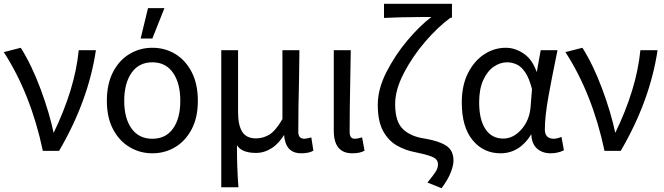

<svg xmlns="http://www.w3.org/2000/svg" viewBox="-21 -793 3517 1017"><path d="M292 6H206Q142 -296 -1 -517L89 -540Q147 -448 194 -321.5Q241 -195 264 -85H261Q376 -321 396 -527H487Q447 -259 292 6Z M786 -589H724L763 -750H850ZM786 19Q720 19 665 -14Q610 -47 577.5 -109Q545 -171 545 -259Q545 -348 577.5 -411Q610 -474 665 -507Q720 -540 786 -540Q853 -540 907.5 -507Q962 -474 994.5 -411Q1027 -348 1027 -259Q1027 -171 994.5 -109Q962 -47 907.5 -14Q853 19 786 19ZM786 -58Q857 -58 895.5 -112Q934 -166 934 -259Q934 -352 895.5 -407.5Q857 -463 786 -463Q715 -463 676 -407.5Q637 -352 637 -259Q637 -166 676 -112Q715 -58 786 -58Z M1242 199H1151V-527H1240V-200Q1240 -130 1262 -95Q1284 -60 1335 -60Q1372 -60 1405 -79.5Q1438 -99 1475 -162V-527H1565L1563 -372Q1559 -223 1559 -94Q1559 -58 1592 -58Q1600 -58 1628 -65L1639 5Q1616 19 1575 19Q1531 19 1508.5 -7Q1486 -33 1483 -85H1488Q1458 -34 1418.5 -8.5Q1379 17 1335 17Q1259 17 1234 -24Q1234 99 1242 199Z M1845 19Q1747 19 1747 -101V-527H1837Q1836 -439 1834 -352Q1831 -214 1831 -94Q1831 -58 1858 -58Q1873 -58 1895 -65H1897L1910 5Q1887 19 1845 19Z M2318 204 2243 174Q2275 135 2287 116Q2299 97 2299 76Q2299 54 2276.5 41.5Q2254 29 2182 14Q2127 4 2081.5 -22Q2036 -48 2008 -99.5Q1980 -151 1980 -238Q1980 -322 2026.5 -412.5Q2073 -503 2138 -580Q2203 -657 2264 -703H2219Q2081 -702 2013 -698V-773H2373V-699H2365Q2298 -650 2231 -572Q2164 -494 2118 -405.5Q2072 -317 2072 -242Q2072 -148 2114 -108.5Q2156 -69 2229 -59Q2305 -46 2343 -21Q2381 4 2381 58Q2381 83 2366.5 120.5Q2352 158 2318 204Z M2896 19Q2850 19 2821.5 -8Q2793 -35 2793 -90H2798Q2735 19 2630 19Q2540 19 2482.5 -50.5Q2425 -120 2425 -250Q2425 -341 2458 -406Q2491 -471 2544 -505.5Q2597 -540 2658 -540Q2709 -540 2756 -507Q2803 -474 2826 -399H2820L2843 -527H2932Q2898 -361 2884 -282Q2865 -175 2865 -107Q2865 -59 2912 -58Q2930 -58 2953 -68L2966 3Q2934 19 2896 19ZM2645 -59Q2697 -59 2739.5 -106Q2782 -153 2789 -222L2797 -321Q2782 -379 2761 -410Q2740 -441 2715 -452Q2690 -463 2666 -463Q2628 -463 2594 -439.5Q2560 -416 2538.5 -368.5Q2517 -321 2517 -251Q2517 -159 2550.5 -109Q2584 -59 2645 -59Z M3267 6H3181Q3117 -296 2974 -517L3064 -540Q3122 -448 3169 -321.5Q3216 -195 3239 -85H3236Q3351 -321 3371 -527H3462Q3422 -259 3267 6Z"/></svg>

Font: LXGW 975 Gothic SC
Style: Regular
Weight: 400
Version: Version 2.01;February 25, 2021